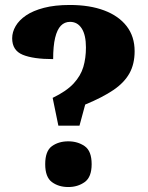

<svg xmlns="http://www.w3.org/2000/svg" viewBox="-20 -744 597 773"><path d="M192 -350Q248 -377 276.5 -408Q305 -439 315.5 -474.5Q326 -510 326 -553Q326 -603 309 -629.5Q292 -656 262 -656Q240 -656 225 -640.5Q210 -625 202 -592Q194 -559 194 -506Q114 -506 71.5 -523.5Q29 -541 29 -590Q29 -615 43 -639Q57 -663 85 -682Q113 -701 157 -712.5Q201 -724 261 -724Q341 -724 399.5 -702Q458 -680 490 -638.5Q522 -597 522 -538Q522 -486 501 -448.5Q480 -411 436.5 -381.5Q393 -352 323 -323L300 -238H215ZM255 9Q216 9 189 -11Q162 -31 162 -83Q162 -136 189 -155.5Q216 -175 255 -175Q293 -175 321 -155.5Q349 -136 349 -83Q349 -31 321 -11Q293 9 255 9Z"/></svg>

Font: Noto Serif Armenian Black
Style: Regular
Weight: 900
Version: Version 2.007